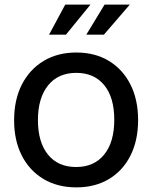

<svg xmlns="http://www.w3.org/2000/svg" viewBox="-20 -800 658 830"><path d="M310 10Q228 10 167.5 -26.5Q107 -63 74 -128Q41 -193 41 -280Q41 -369 74.5 -434.5Q108 -500 168.5 -536.5Q229 -573 310 -573Q391 -573 451 -536.5Q511 -500 544 -434.5Q577 -369 577 -281Q577 -193 544 -127.5Q511 -62 451 -26Q391 10 310 10ZM309 -78Q387 -78 430.5 -132Q474 -186 474 -282Q474 -379 430.5 -432Q387 -485 310 -485Q231 -485 187.5 -430.5Q144 -376 144 -281Q144 -185 187.5 -131.5Q231 -78 309 -78ZM353 -650 432 -780H541L429 -650ZM192 -650 262 -780H371L265 -650Z"/></svg>

Font: BDO Grotesk
Style: Regular
Weight: 400
Designer: Deni Anggara
Foundry: Lokal Container
Version: Version 2.000